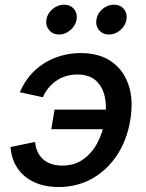

<svg xmlns="http://www.w3.org/2000/svg" viewBox="-20 -772 611 804"><path d="M225.6 11.2Q182.1 11.2 146.2 -0.2Q110.4 -11.7 84 -33.7Q57.6 -55.7 42.2 -86.7Q26.9 -117.7 23.9 -156.2L127 -177.7Q128.9 -155.8 137 -137.5Q145 -119.1 159.4 -106Q173.8 -92.8 194.3 -85.7Q214.8 -78.6 240.7 -78.6Q291 -78.6 327.6 -104.2Q364.3 -129.9 387.5 -173.1Q410.6 -216.3 418.9 -268.6Q428.2 -321.8 419.2 -365Q410.2 -408.2 382.1 -434.1Q354 -460 303.7 -460Q278.3 -460 255.9 -453.1Q233.4 -446.3 215.1 -433.3Q196.8 -420.4 182.6 -403.1Q168.5 -385.7 159.7 -364.7L63 -385.7Q79.1 -423.8 104.5 -454.3Q129.9 -484.9 163.3 -506.1Q196.8 -527.3 236.1 -538.6Q275.4 -549.8 318.4 -549.8Q395 -549.8 446 -514.6Q497.1 -479.5 518.3 -416.3Q539.6 -353 525.4 -268.6Q511.7 -185.1 469.7 -121.8Q427.7 -58.6 365 -23.7Q302.2 11.2 225.6 11.2ZM424.8 -231H194.8L208.5 -313H438.5ZM436.5 -627.4Q410.2 -627.4 394.8 -646Q379.4 -664.6 383.8 -690.4Q387.7 -716.3 409.4 -734.4Q431.2 -752.4 457 -752.4Q483.4 -752.4 498.5 -734.4Q513.7 -716.3 509.8 -690.4Q505.4 -664.6 483.9 -646Q462.4 -627.4 436.5 -627.4ZM227.1 -627.4Q201.2 -627.4 185.8 -646Q170.4 -664.6 174.3 -690.4Q178.7 -716.3 200.4 -734.4Q222.2 -752.4 248 -752.4Q274.4 -752.4 289.6 -734.4Q304.7 -716.3 300.8 -690.4Q296.4 -664.6 274.9 -646Q253.4 -627.4 227.1 -627.4Z"/></svg>

Font: Inter 16pt Medium
Style: Italic
Weight: 500
Italic angle: -9.3988°
Version: Version 4.001;git-66647c0bb